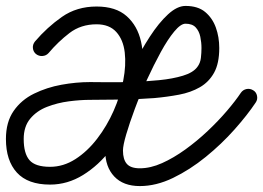

<svg xmlns="http://www.w3.org/2000/svg" viewBox="-39 -594 888 648"><path d="M82 -412Q73 -420 72 -432Q71 -444 79 -454Q120 -502 170 -537Q220 -572 287 -572Q352 -572 388.5 -539.5Q425 -507 437 -453.5Q449 -400 439.5 -335.5Q430 -271 403 -207Q376 -143 335 -89.5Q294 -36 241.5 -3.5Q189 29 130 29Q55 29 18 -11.5Q-19 -52 -19 -125Q-19 -182 7 -219.5Q33 -257 76 -278Q119 -299 168.5 -308Q218 -317 265 -317Q284 -317 322.5 -316.5Q361 -316 407 -317.5Q453 -319 498.5 -323.5Q544 -328 578.5 -338.5Q613 -349 627 -368Q637 -381 639 -398.5Q641 -416 641 -432Q641 -451 637 -470Q633 -489 621.5 -501.5Q610 -514 587 -514Q571 -514 549 -487.5Q527 -461 503.5 -418Q480 -375 457 -325Q434 -275 416 -226.5Q398 -178 387 -140.5Q376 -103 376 -86Q376 -56 389 -41Q402 -26 433 -26Q469 -26 508 -43.5Q547 -61 586.5 -89.5Q626 -118 662 -152Q698 -186 727 -220Q756 -254 774 -281Q781 -291 793 -293.5Q805 -296 816 -289Q826 -283 828.5 -270.5Q831 -258 824 -248Q796 -206 752.5 -157Q709 -108 655.5 -64.5Q602 -21 545 6.5Q488 34 433 34Q377 34 346.5 1.5Q316 -31 316 -86Q316 -111 328 -156.5Q340 -202 360.5 -257Q381 -312 408.5 -367.5Q436 -423 466.5 -470Q497 -517 528 -545.5Q559 -574 587 -574Q629 -574 653.5 -553.5Q678 -533 689.5 -501Q701 -469 701 -432Q701 -380 683.5 -348.5Q666 -317 635.5 -299.5Q605 -282 565.5 -274.5Q526 -267 482 -263Q428 -259 373.5 -258Q319 -257 265 -257Q232 -257 193.5 -252Q155 -247 120 -233.5Q85 -220 63 -193.5Q41 -167 41 -125Q41 -76 60.5 -53.5Q80 -31 130 -31Q175 -31 215.5 -57Q256 -83 289 -126Q322 -169 344.5 -220Q367 -271 377 -322.5Q387 -374 382 -417Q377 -460 353.5 -486Q330 -512 287 -512Q234 -512 195.5 -482.5Q157 -453 125 -415Q117 -406 104.5 -405Q92 -404 82 -412Z"/></svg>

Font: FRB American Cursive Guidelines Arrows
Style: Bold Italic
Weight: 700
Italic angle: -25°
Version: Version 2.0;Modular Font Editor K font №1